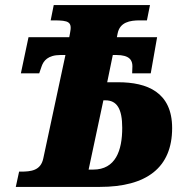

<svg xmlns="http://www.w3.org/2000/svg" viewBox="-20 -734 762 754"><path d="M42 0H372C556 0 656 -76 656 -231C656 -372 558 -411 444 -411H401L423 -518H437C489 -518 500 -497 500 -474L499 -446H572L597 -588H439L442 -603C451 -647 490 -654 529 -654H557L569 -714H191L179 -654H191C251 -654 264 -648 255 -604L252 -588H92L62 -446H134L144 -475C151 -494 167 -518 218 -518H237L150 -112C140 -64 102 -60 61 -60H55ZM346 -68H328L386 -340H394C439 -340 460 -307 460 -232C460 -143 434 -68 346 -68Z"/></svg>

Font: Noto Serif SemiCondensed Black
Style: Italic
Weight: 900
Width: 4
Italic angle: -12°
Designer: Monotype Design Team
Foundry: Monotype Imaging Inc.
Version: Version 2.014